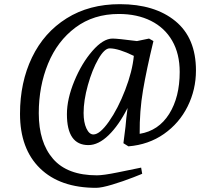

<svg xmlns="http://www.w3.org/2000/svg" viewBox="-20 -687 1029 921"><path d="M76 -141Q76 -292 133.5 -411.5Q191 -531 299.5 -599Q408 -667 555 -667Q722 -667 821 -586Q920 -505 920 -349Q920 -257 880 -176.5Q840 -96 766.5 -44.5Q693 7 596 15L572 0Q577 -40 582 -79Q585 -119 592 -169Q550 -86 501 -38.5Q452 9 404 9Q301 9 301 -139Q301 -212 336.5 -298Q372 -384 423.5 -443Q475 -502 520 -502Q544 -502 637 -490L695 -502L716 -490Q683 -354 666 -254Q649 -154 650 -45Q741 -60 791.5 -140.5Q842 -221 842 -342Q842 -429 806 -491.5Q770 -554 704 -587Q638 -620 550 -620Q429 -620 342 -555Q255 -490 210.5 -381.5Q166 -273 166 -144Q166 -4 234.5 75Q303 154 445 154Q476 154 544.5 140Q613 126 657 117L662 146Q670 144 620 163.5Q570 183 518.5 198.5Q467 214 441 214Q268 214 172 120.5Q76 27 76 -141ZM428 -42Q459 -42 502.5 -104Q546 -166 580.5 -255.5Q615 -345 622 -419Q548 -455 506 -455Q481 -455 451.5 -403.5Q422 -352 401.5 -278.5Q381 -205 381 -145Q381 -100 394.5 -71Q408 -42 428 -42Z"/></svg>

Font: Andada Pro
Style: Italic
Weight: 400
Italic angle: -7°
Designer: Carolina Giovagnoli
Foundry: Huerta Tipografica
Version: Version 3.005; ttfautohint (v1.8.4)